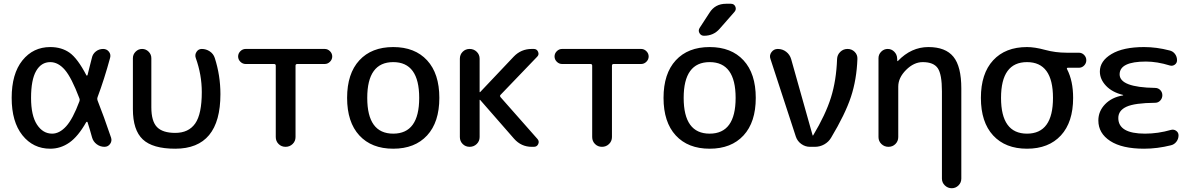

<svg xmlns="http://www.w3.org/2000/svg" viewBox="-20 -780 6323 1020"><path d="M247 -450Q199 -450 172 -403Q145 -356 145 -260Q145 -166 176.5 -118Q208 -70 257 -70Q296 -70 331.5 -109Q367 -148 402 -242Q405 -250 402 -257Q360 -368 324.5 -409Q289 -450 247 -450ZM247 10Q156 10 99 -61.5Q42 -133 42 -260Q42 -388 99 -459Q156 -530 247 -530Q307 -530 349.5 -500Q392 -470 439 -380Q440 -378 442 -378.5Q444 -379 445 -381Q447 -389 455 -421Q463 -453 468 -472Q472 -493 489 -506.5Q506 -520 528 -520Q547 -520 558.5 -505.5Q570 -491 565 -473Q534 -359 498 -263Q495 -255 498 -247Q531 -164 570 -49Q576 -31 565 -15.5Q554 0 535 0Q512 0 493.5 -14Q475 -28 469 -50Q457 -94 445 -131Q444 -133 442 -133Q440 -133 438 -131Q395 -55 348.5 -22.5Q302 10 247 10Z M911 10Q791 10 738.5 -39.5Q686 -89 686 -200V-471Q686 -491 700.5 -505.5Q715 -520 735 -520Q755 -520 769.5 -505.5Q784 -491 784 -471V-210Q784 -136 814 -105Q844 -74 911 -74Q982 -74 1017 -124Q1052 -174 1052 -291Q1052 -383 1020 -472Q1014 -489 1024 -504.5Q1034 -520 1052 -520Q1075 -520 1094.5 -507Q1114 -494 1121 -472Q1151 -379 1151 -280Q1151 10 911 10Z M1285 -440Q1269 -440 1257 -452Q1245 -464 1245 -480Q1245 -496 1257 -508Q1269 -520 1285 -520H1705Q1721 -520 1733 -508Q1745 -496 1745 -480Q1745 -464 1733 -452Q1721 -440 1705 -440H1559Q1550 -440 1550 -431V-52Q1550 -30 1534.5 -15Q1519 0 1497 0Q1475 0 1460 -15Q1445 -30 1445 -52V-431Q1445 -440 1436 -440Z M2207 -260Q2207 -450 2069 -450Q1931 -450 1931 -260Q1931 -70 2069 -70Q2207 -70 2207 -260ZM2249 -60.5Q2184 10 2069 10Q1954 10 1889 -60.5Q1824 -131 1824 -260Q1824 -389 1889 -459.5Q1954 -530 2069 -530Q2184 -530 2249 -459.5Q2314 -389 2314 -260Q2314 -131 2249 -60.5Z M2423 -52V-468Q2423 -490 2438 -505Q2453 -520 2475 -520Q2497 -520 2512.5 -505Q2528 -490 2528 -468V-291Q2528 -290 2529 -290L2531 -291L2709 -479Q2748 -520 2805 -520H2816Q2832 -520 2838.5 -505Q2845 -490 2834 -479L2639 -276Q2634 -271 2639 -264L2835 -42Q2846 -30 2839.5 -15Q2833 0 2816 0H2805Q2749 0 2711 -43L2531 -249Q2530 -250 2529 -250Q2528 -250 2528 -249V-52Q2528 -30 2512.5 -15Q2497 0 2475 0Q2453 0 2438 -15Q2423 -30 2423 -52Z M2966 -440Q2950 -440 2938 -452Q2926 -464 2926 -480Q2926 -496 2938 -508Q2950 -520 2966 -520H3386Q3402 -520 3414 -508Q3426 -496 3426 -480Q3426 -464 3414 -452Q3402 -440 3386 -440H3240Q3231 -440 3231 -431V-52Q3231 -30 3215.5 -15Q3200 0 3178 0Q3156 0 3141 -15Q3126 -30 3126 -52V-431Q3126 -440 3117 -440Z M3888 -260Q3888 -450 3750 -450Q3612 -450 3612 -260Q3612 -70 3750 -70Q3888 -70 3888 -260ZM3930 -60.5Q3865 10 3750 10Q3635 10 3570 -60.5Q3505 -131 3505 -260Q3505 -389 3570 -459.5Q3635 -530 3750 -530Q3865 -530 3930 -459.5Q3995 -389 3995 -260Q3995 -131 3930 -60.5ZM3837 -760H3863Q3880 -760 3886.5 -745Q3893 -730 3882 -717L3803 -627Q3771 -590 3720 -590Q3704 -590 3696 -604Q3688 -618 3697 -632L3749 -712Q3779 -760 3837 -760Z M4208 -54 4073 -467Q4066 -486 4078.5 -503Q4091 -520 4112 -520Q4137 -520 4156.5 -505Q4176 -490 4183 -466L4297 -61Q4297 -60 4298 -60Q4300 -60 4300 -61Q4366 -171 4394.5 -262Q4423 -353 4427 -467Q4428 -489 4444 -504.5Q4460 -520 4482.5 -520Q4505 -520 4520.5 -504.5Q4536 -489 4535 -467Q4531 -357 4500.5 -265Q4470 -173 4395 -48Q4382 -26 4359 -13Q4336 0 4309 0H4283Q4258 0 4237 -15Q4216 -30 4208 -54Z M4647 -52V-471Q4647 -491 4661.5 -505.5Q4676 -520 4696 -520Q4716 -520 4730.5 -505.5Q4745 -491 4746 -471L4747 -456Q4747 -455 4748 -455Q4749 -455 4750 -456Q4821 -530 4912 -530Q5003 -530 5045 -478.5Q5087 -427 5087 -310V169Q5087 190 5072 205Q5057 220 5036 220Q5015 220 4999.5 205Q4984 190 4984 169V-295Q4984 -385 4962 -417.5Q4940 -450 4882 -450Q4835 -450 4793.5 -408.5Q4752 -367 4752 -320V-52Q4752 -30 4737 -15Q4722 0 4700 0Q4678 0 4662.5 -15Q4647 -30 4647 -52Z M5574 -260Q5574 -450 5436 -450Q5298 -450 5298 -260Q5298 -70 5436 -70Q5574 -70 5574 -260ZM5436 -530Q5477 -530 5532 -515Q5587 -500 5646 -500H5711Q5728 -500 5739.5 -488Q5751 -476 5751 -460Q5751 -444 5739.5 -432Q5728 -420 5711 -420H5653Q5645 -420 5649 -412Q5681 -350 5681 -260Q5681 -131 5616 -60.5Q5551 10 5436 10Q5321 10 5256 -60.5Q5191 -131 5191 -260Q5191 -389 5256 -459.5Q5321 -530 5436 -530Z M6058 10Q5941 10 5878 -31Q5815 -72 5815 -140Q5815 -189 5850.5 -226Q5886 -263 5945 -273Q5947 -273 5947 -275Q5947 -276 5945 -276Q5888 -290 5855.5 -324.5Q5823 -359 5823 -400Q5823 -456 5885 -493Q5947 -530 6058 -530Q6124 -530 6193 -512Q6211 -508 6222 -493.5Q6233 -479 6233 -460Q6233 -445 6221 -436.5Q6209 -428 6195 -432Q6127 -453 6068 -453Q5928 -453 5928 -385Q5928 -316 6116 -313Q6133 -313 6144 -301.5Q6155 -290 6155 -274Q6155 -258 6144 -246Q6133 -234 6117 -234Q6008 -233 5964.5 -213Q5921 -193 5921 -153Q5921 -70 6063 -70Q6132 -70 6201 -90Q6216 -94 6228.5 -85Q6241 -76 6241 -61Q6241 -42 6229.5 -27Q6218 -12 6200 -8Q6128 10 6058 10Z"/></svg>

Font: Rounded Mplus 1c Medium
Style: Regular
Weight: 500
Version: Version 1.059.20150529